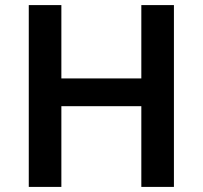

<svg xmlns="http://www.w3.org/2000/svg" viewBox="-20 -734 796 754"><path d="M663 0V-714H535V-426H221V-714H93V0H221V-317H535V0Z"/></svg>

Font: Noto Sans Telugu SemiBold
Style: Regular
Weight: 600
Designer: Jelle Bosma - Monotype Design Team
Foundry: Monotype Imaging Inc.
Version: Version 2.005